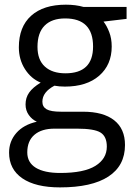

<svg xmlns="http://www.w3.org/2000/svg" viewBox="-20 -565 588 825"><path d="M523.9 -535.2V-483.9L424.8 -472.2Q438.5 -455.1 449.2 -427.5Q460 -399.9 460 -365.2Q460 -286.6 406.2 -239.7Q352.5 -192.9 258.8 -192.9Q234.9 -192.9 213.9 -196.8Q162.1 -169.4 162.1 -127.9Q162.1 -106 180.2 -95.5Q198.2 -85 242.2 -85H336.9Q423.8 -85 470.5 -48.3Q517.1 -11.7 517.1 58.1Q517.1 147 445.8 193.6Q374.5 240.2 237.8 240.2Q132.8 240.2 75.9 201.2Q19 162.1 19 90.8Q19 42 50.3 6.3Q81.5 -29.3 138.2 -42Q117.7 -51.3 103.8 -70.8Q89.8 -90.3 89.8 -116.2Q89.8 -145.5 105.5 -167.5Q121.1 -189.5 154.8 -210Q113.3 -227.1 87.2 -268.1Q61 -309.1 61 -361.8Q61 -449.7 113.8 -497.3Q166.5 -544.9 263.2 -544.9Q305.2 -544.9 338.9 -535.2ZM97.2 89.8Q97.2 133.3 133.8 155.8Q170.4 178.2 238.8 178.2Q340.8 178.2 389.9 147.7Q439 117.2 439 64.9Q439 21.5 412.1 4.6Q385.3 -12.2 311 -12.2H213.9Q158.7 -12.2 127.9 14.2Q97.2 40.5 97.2 89.8ZM141.1 -363.8Q141.1 -307.6 172.9 -278.8Q204.6 -250 261.2 -250Q379.9 -250 379.9 -365.2Q379.9 -485.8 259.8 -485.8Q202.6 -485.8 171.9 -455.1Q141.1 -424.3 141.1 -363.8Z"/></svg>

Font: f0_44652 
Style: Regular
Weight: 400
Foundry: Ascender Corporation
Version: Version 1.10